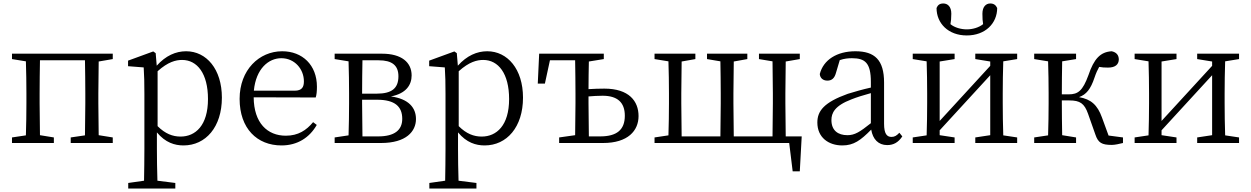

<svg xmlns="http://www.w3.org/2000/svg" viewBox="-20 -823 7200 1105"><path d="M629 -483V-514H49V-483L129 -470C131 -415 132 -339 132 -286V-228C132 -176 131 -99 129 -44L49 -32V0H290V-32L210 -45C209 -100 208 -176 208 -228V-286C208 -341 209 -421 210 -476H469C470 -421 471 -341 471 -286V-228C471 -176 470 -100 469 -44L387 -32V0H629V-32L548 -45C547 -100 546 -176 546 -228V-286C546 -338 547 -414 548 -469Z M887 -413C947 -467 992 -478 1028 -478C1115 -478 1177 -400 1177 -253C1177 -101 1105 -37 1019 -37C974 -37 931 -53 887 -97ZM876 -517 862 -527 717 -474V-442L807 -435C810 -388 811 -346 811 -282V34C811 93 810 157 809 217L718 230V262H989V230L886 217C884 156 883 90 883 32V-61C932 -2 986 14 1036 14C1164 14 1257 -92 1257 -261C1257 -425 1168 -528 1051 -528C992 -528 934 -503 882 -445Z M1441 -301C1453 -428 1526 -488 1599 -488C1676 -488 1729 -425 1729 -355C1729 -323 1719 -301 1675 -301ZM1797 -262C1802 -277 1804 -298 1804 -324C1804 -449 1720 -528 1604 -528C1472 -528 1359 -421 1359 -254C1359 -83 1460 14 1600 14C1693 14 1762 -32 1803 -104L1782 -120C1743 -73 1696 -42 1625 -42C1519 -42 1441 -115 1440 -263Z M2066 -38C2065 -94 2064 -174 2064 -228V-249H2150C2254 -249 2295 -209 2295 -139C2295 -74 2250 -38 2157 -38ZM2159 -476C2236 -476 2273 -447 2273 -384C2273 -315 2235 -284 2148 -284H2064C2064 -347 2065 -423 2066 -476ZM1906 -514V-483L1986 -470C1988 -415 1989 -339 1989 -286V-228C1989 -176 1988 -99 1986 -44L1906 -32V0H2173C2318 0 2374 -67 2374 -138C2374 -203 2332 -254 2230 -268C2318 -285 2349 -335 2349 -389C2349 -464 2291 -514 2179 -514Z M2620 -413C2680 -467 2725 -478 2761 -478C2848 -478 2910 -400 2910 -253C2910 -101 2838 -37 2752 -37C2707 -37 2664 -53 2620 -97ZM2609 -517 2595 -527 2450 -474V-442L2540 -435C2543 -388 2544 -346 2544 -282V34C2544 93 2543 157 2542 217L2451 230V262H2722V230L2619 217C2617 156 2616 90 2616 32V-61C2665 -2 2719 14 2769 14C2897 14 2990 -92 2990 -261C2990 -425 2901 -528 2784 -528C2725 -528 2667 -503 2615 -445Z M3369 -38C3368 -94 3367 -174 3367 -228V-268C3392 -270 3420 -272 3448 -272C3533 -272 3576 -234 3576 -157C3576 -76 3530 -38 3434 -38ZM3455 -483V-514H3083L3075 -342H3116L3145 -476H3290C3291 -421 3292 -341 3292 -286V-228C3292 -176 3291 -100 3290 -45L3198 -32V0H3451C3594 0 3655 -71 3655 -155C3655 -241 3600 -313 3458 -313C3430 -313 3398 -312 3367 -310C3367 -360 3368 -422 3369 -469Z M4502 -38C4501 -94 4500 -174 4500 -228V-286C4500 -338 4501 -414 4502 -469L4583 -483V-514H4348V-483L4426 -470C4427 -415 4428 -339 4428 -286V-228C4428 -174 4427 -94 4426 -38H4203C4202 -94 4201 -174 4201 -228V-286C4201 -338 4202 -414 4203 -469L4281 -483V-514H4049V-483L4126 -470C4127 -415 4128 -339 4128 -286V-228C4128 -174 4127 -94 4126 -38H3903C3902 -94 3901 -174 3901 -228V-286C3901 -338 3902 -414 3903 -469L3982 -483V-514H3747V-483L3827 -470C3829 -415 3830 -339 3830 -286V-228C3830 -176 3829 -99 3827 -44L3747 -32V0H4522L4542 163H4583L4594 -38Z M4992 -114C4928 -63 4899 -45 4857 -45C4803 -45 4765 -72 4765 -132C4765 -172 4783 -214 4880 -251C4907 -262 4951 -276 4992 -287ZM5156 -59C5141 -43 5129 -35 5111 -35C5084 -35 5068 -53 5068 -111V-348C5068 -478 5014 -528 4903 -528C4797 -528 4719 -479 4698 -397C4700 -373 4717 -359 4742 -359C4768 -359 4783 -374 4791 -403L4813 -477C4839 -486 4862 -488 4883 -488C4959 -488 4992 -461 4992 -351V-319C4946 -309 4898 -295 4859 -283C4723 -234 4684 -185 4684 -118C4684 -32 4748 14 4828 14C4893 14 4933 -15 4994 -77C5003 -22 5035 12 5086 12C5121 12 5149 -2 5173 -38Z M5544 -619C5651 -619 5719 -689 5719 -777C5711 -794 5699 -803 5679 -803C5655 -803 5634 -785 5634 -744C5634 -718 5635 -701 5638 -684C5613 -664 5577 -654 5544 -654C5511 -654 5474 -664 5450 -684C5453 -701 5455 -717 5455 -744C5455 -785 5434 -803 5409 -803C5388 -803 5377 -794 5370 -777C5370 -689 5437 -619 5544 -619ZM5834 -483V-514H5593V-483L5679 -469V-444L5388 -127V-469L5474 -483V-514H5233V-483L5313 -470C5315 -415 5316 -339 5316 -286V-228C5316 -176 5315 -100 5313 -44L5233 -32V0H5474V-32L5388 -45V-73L5679 -390V-45L5593 -32V0H5834V-32L5754 -44C5752 -100 5751 -176 5751 -228V-286C5751 -338 5752 -415 5754 -470Z M6360 -43 6322 -147C6296 -219 6259 -252 6190 -264C6232 -279 6257 -310 6279 -376C6288 -403 6297 -422 6306 -438C6322 -435 6336 -434 6357 -434C6399 -434 6418 -452 6419 -480C6419 -505 6406 -522 6378 -528C6313 -524 6276 -485 6244 -390C6211 -300 6184 -280 6131 -280H6091C6091 -340 6092 -415 6093 -470L6173 -483V-514H5932V-483L6012 -470C6014 -415 6015 -339 6015 -286V-228C6015 -176 6014 -99 6012 -44L5932 -32V0H6173V-32L6093 -45C6092 -100 6091 -179 6091 -245H6135C6195 -245 6221 -228 6242 -168L6284 -49C6300 -1 6321 11 6379 11C6397 11 6422 5 6443 0V-32Z M7111 -483V-514H6870V-483L6956 -469V-444L6665 -127V-469L6751 -483V-514H6510V-483L6590 -470C6592 -415 6593 -339 6593 -286V-228C6593 -176 6592 -100 6590 -44L6510 -32V0H6751V-32L6665 -45V-73L6956 -390V-45L6870 -32V0H7111V-32L7031 -44C7029 -100 7028 -176 7028 -228V-286C7028 -338 7029 -415 7031 -470Z"/></svg>

Font: Source Han Serif
Style: Regular
Weight: 400
Designer: Ryoko NISHIZUKA 西塚涼子 (kana & ideographs); Frank Grießhammer (Latin, Greek & Cyrillic); Wenlong ZHANG 张文龙 (bopomofo); San
Foundry: Adobe Systems Incorporated
Version: Version 1.001;PS 1.001;hotconv 16.6.54;makeotf.lib2.5.65590